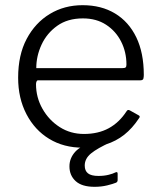

<svg xmlns="http://www.w3.org/2000/svg" viewBox="-20 -560 619 741"><path d="M119 -235Q119 -184 144 -140Q169 -96 210.5 -69.5Q252 -43 304 -43Q359 -43 399.5 -65Q440 -87 468 -130Q471 -135 474 -135.5Q477 -136 481 -134L515 -115Q523 -111 516 -103Q491 -65 459.5 -40Q428 -15 388 -2.5Q348 10 300 10Q226 10 170 -24Q114 -58 82 -119.5Q50 -181 50 -260Q50 -348 83 -410Q116 -472 172 -506Q228 -540 299 -540Q371 -540 424 -508Q477 -476 506 -416Q535 -356 535 -271Q535 -264 533.5 -257Q532 -250 521 -250H126Q123 -250 121 -245.5Q119 -241 119 -235ZM451 -297Q462 -297 465 -300Q468 -303 468 -311Q468 -359 447.5 -399.5Q427 -440 389.5 -464.5Q352 -489 300 -489Q241 -489 201 -460.5Q161 -432 140.5 -388Q120 -344 120 -297ZM248 82Q248 50 271 25Q294 0 356 -18L407 -11Q356 12 331.5 32Q307 52 307 79Q307 99 319.5 109Q332 119 360 119Q382 119 399.5 114.5Q417 110 424 106Q434 101 434 110V135Q434 142 428 145Q416 150 393.5 155.5Q371 161 345 161Q296 161 272 139Q248 117 248 82Z"/></svg>

Font: Libre Franklin Light
Style: Regular
Weight: 300
Designer: Pablo Impallari, Rodrigo Fuenzalida, Nhung Nguyen
Foundry: Impallari Type
Version: Version 3.000